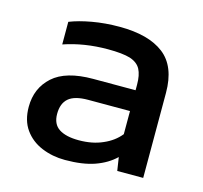

<svg xmlns="http://www.w3.org/2000/svg" viewBox="-84 -626 764 722"><g transform="rotate(15 298.0 -265.5)"><path d="M227 3Q178 3 136 -14.5Q94 -32 69 -67Q44 -102 44 -155Q44 -228 94.5 -273.5Q145 -319 251 -319H416V-341Q416 -378 404.5 -400Q393 -422 363 -432Q333 -441 276 -441Q184 -441 105 -414V-502Q140 -516 190 -525Q240 -534 297 -534Q410 -534 469.5 -488Q529 -442 529 -339V-8H428L420 -60Q389 -30 342.5 -13.5Q296 3 227 3ZM258 -82Q311 -82 351 -100Q391 -117 416 -148V-238H253Q201 -238 177.5 -218Q154 -198 154 -157Q154 -117 181 -99.5Q208 -82 258 -82Z"/></g></svg>

Font: Kanit Cyrillic
Style: Regular
Weight: 400
Designer: Katatrad Team, Sasha Pavljenko
Foundry: CadsonDemak, Pavljenko + Design
Version: Version 1.002;Fontself Maker 3.5.7